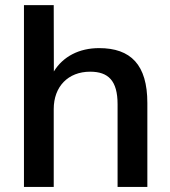

<svg xmlns="http://www.w3.org/2000/svg" viewBox="-20 -739 674 759"><path d="M192.4 0V-308.1C192.4 -396.5 249 -455.6 336.4 -455.6C408.2 -455.6 444.8 -419.9 444.8 -327.1V0H562.5V-332C562.5 -482.9 497.1 -548.8 371.6 -548.8C293 -548.8 229 -515.6 192.9 -456.5L192.4 -718.8H74.7V0Z"/></svg>

Font: Winston Medium
Style: Regular
Weight: 500
Designer: Vernon Adams, Kim Jin-seong, David Berlow, Cristiano Sobral
Foundry: The Winston Project Authors
Version: Version 3.004